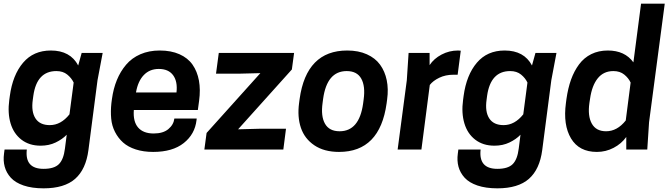

<svg xmlns="http://www.w3.org/2000/svg" viewBox="-27 -820 3667 1053"><path d="M329.1 -4.9 338.9 -81.1Q314.9 -56.2 278.3 -38.6Q241.7 -21 195.8 -21Q133.3 -21 90.6 -54Q47.9 -86.9 31 -143.6Q14.2 -200.2 23.9 -272L26.9 -293.9Q42.5 -408.7 99.4 -475.8Q156.2 -543 252 -543Q358.4 -543 401.9 -460.9L420.9 -529.8H536.1L507.8 -379.9L458 2.9Q444.3 108.4 385.3 160.6Q326.2 212.9 211.9 212.9Q148.4 212.9 102.5 197.3Q56.6 181.6 32.2 154.5Q7.8 127.4 -1.2 94.2Q-10.3 61 -4.9 22L-2 0H120.1Q107.9 106 211.9 106Q270 106 295.9 80.3Q321.8 54.7 329.1 -4.9ZM354 -192.9 377 -367.2Q365.2 -392.1 341.8 -411.1Q318.4 -430.2 282.2 -430.2Q174.8 -430.2 155.8 -294.9L152.8 -272.9Q143.6 -207.5 167.5 -170.7Q191.4 -133.8 246.1 -133.8Q307.1 -133.8 354 -192.9Z M1058.1 -216.8H707Q702.1 -153.3 730.5 -120.6Q758.8 -87.9 815.9 -87.9Q867.7 -87.9 896.5 -112.1Q925.3 -136.2 929.2 -169.9H1051.8L1050.8 -161.1Q1042 -84 980.7 -35.4Q919.4 13.2 813 13.2Q759.8 13.2 717.5 -0.5Q675.3 -14.2 648.2 -38.3Q621.1 -62.5 603.8 -96.2Q586.4 -129.9 582.8 -169.9Q579.1 -210 584 -254.9L586.9 -276.9Q594.7 -334 614 -381.1Q633.3 -428.2 664.6 -465.1Q695.8 -502 742.9 -522.5Q790 -543 849.1 -543Q911.1 -543 957 -522.7Q1002.9 -502.4 1028.8 -465.6Q1054.7 -428.7 1064 -378.4Q1073.2 -328.1 1064.9 -267.1ZM843.8 -441.9Q793.9 -441.9 761.7 -408.4Q729.5 -375 718.8 -313H940.9Q947.8 -373 922.4 -407.5Q897 -441.9 843.8 -441.9Z M1106 -90.8 1400.9 -418.9 1286.6 -416H1157.7L1172.9 -529.8H1585.9L1573.7 -439L1278.8 -110.8L1392.6 -113.8H1541.5L1526.9 0H1093.8Z M1835.4 -100.1Q1943.4 -100.1 1964.4 -252L1967.3 -273.9Q1977.5 -347.2 1954.3 -388.7Q1931.2 -430.2 1874.5 -430.2Q1766.1 -430.2 1745.1 -277.8L1742.2 -255.9Q1731.9 -182.6 1755.4 -141.4Q1778.8 -100.1 1835.4 -100.1ZM1832.5 13.2Q1751 13.2 1697.3 -22.9Q1643.6 -59.1 1623.3 -118.9Q1603 -178.7 1613.3 -254.9L1616.2 -276.9Q1653.3 -543 1877.4 -543Q1939 -543 1985.1 -522.2Q2031.2 -501.5 2057.6 -465.1Q2084 -428.7 2094 -380.1Q2104 -331.5 2096.2 -274.9L2093.3 -252.9Q2056.2 13.2 1832.5 13.2Z M2484.9 -543 2500 -542 2482.9 -410.2H2460Q2416.5 -410.2 2382.1 -393.6Q2347.7 -377 2330.1 -354L2284.2 0H2153.8L2204.1 -379.9L2213.9 -529.8H2329.1V-462.9Q2352.5 -498.5 2394.8 -520.8Q2437 -543 2484.9 -543Z M2817.9 -4.9 2827.6 -81.1Q2803.7 -56.2 2767.1 -38.6Q2730.5 -21 2684.6 -21Q2622.1 -21 2579.3 -54Q2536.6 -86.9 2519.8 -143.6Q2502.9 -200.2 2512.7 -272L2515.6 -293.9Q2531.2 -408.7 2588.1 -475.8Q2645 -543 2740.7 -543Q2847.2 -543 2890.6 -460.9L2909.7 -529.8H3024.9L2996.6 -379.9L2946.8 2.9Q2933.1 108.4 2874 160.6Q2814.9 212.9 2700.7 212.9Q2637.2 212.9 2591.3 197.3Q2545.4 181.6 2521 154.5Q2496.6 127.4 2487.5 94.2Q2478.5 61 2483.9 22L2486.8 0H2608.9Q2596.7 106 2700.7 106Q2758.8 106 2784.7 80.3Q2810.5 54.7 2817.9 -4.9ZM2842.8 -192.9 2865.7 -367.2Q2854 -392.1 2830.6 -411.1Q2807.1 -430.2 2771 -430.2Q2663.6 -430.2 2644.5 -294.9L2641.6 -272.9Q2632.3 -207.5 2656.2 -170.7Q2680.2 -133.8 2734.9 -133.8Q2795.9 -133.8 2842.8 -192.9Z M3246.6 13.2Q3148.9 13.2 3104.7 -60.8Q3060.5 -134.8 3076.7 -254.9L3079.6 -276.9Q3087.9 -335.9 3104.7 -383.1Q3121.6 -430.2 3148.7 -466.8Q3175.8 -503.4 3215.8 -523.2Q3255.9 -543 3306.6 -543Q3399.9 -543 3446.8 -478L3488.8 -799.8H3618.7L3532.7 -149.9L3522.9 0H3407.7V-68.8Q3381.3 -31.7 3338.4 -9.3Q3295.4 13.2 3246.6 13.2ZM3336.9 -430.2Q3283.2 -430.2 3251.2 -390.4Q3219.2 -350.6 3209 -277.8L3205.6 -255.9Q3195.3 -183.6 3218.8 -141.8Q3242.2 -100.1 3296.9 -100.1Q3357.9 -100.1 3404.8 -159.2L3431.6 -367.2Q3419.9 -392.1 3396.5 -411.1Q3373 -430.2 3336.9 -430.2Z"/></svg>

Font: Cooper Hewitt
Style: Semibold Italic
Weight: 710
Designer: Village Type and Design LLC
Foundry: Cooper Hewitt Smithsonian Design Museum
Version: 1.000